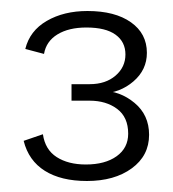

<svg xmlns="http://www.w3.org/2000/svg" viewBox="-20 -613 314 349"><path d="M138 -284Q91 -284 61.5 -302.5Q32 -321 23 -357L58 -369Q62 -341 83 -327.5Q104 -314 136 -314Q171 -314 192 -329Q213 -344 213 -370Q213 -400 193 -415Q173 -430 143 -430H110V-460H143Q172 -460 190 -475.5Q208 -491 208 -514Q208 -537 190 -550Q172 -563 137 -563Q105 -563 84.5 -550.5Q64 -538 60 -515L26 -524Q34 -557 65 -575Q96 -593 139 -593Q189 -593 218 -572.5Q247 -552 247 -517Q247 -486 222.5 -465Q198 -444 165 -443V-448Q198 -448 224.5 -426Q251 -404 251 -368Q251 -330 219.5 -307Q188 -284 138 -284Z"/></svg>

Font: Rokkitt SemiBold Light
Style: Regular
Weight: 300
Version: Version 3.103